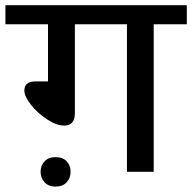

<svg xmlns="http://www.w3.org/2000/svg" viewBox="-35 -646 722 722"><path d="M442.4 0V-554.7H246.6V-220.2Q246.6 -173.8 206.1 -173.8Q177.2 -173.8 141.4 -197.5Q105.5 -221.2 81.1 -252.4Q56.6 -283.7 56.6 -305.2Q56.6 -339.8 97.7 -339.8H145.5V-554.7H-14.6V-626.5H667.5V-554.7H543V0ZM173.8 -55.2Q201.2 -55.2 215.8 -39.3Q230.5 -23.4 230.5 0Q230.5 23.4 215.6 39.6Q200.7 55.7 173.8 55.7Q147.9 55.7 132.8 39.6Q117.7 23.4 117.7 0Q117.7 -23.4 132.6 -39.3Q147.5 -55.2 173.8 -55.2Z"/></svg>

Font: Khula Semibold
Style: Regular
Weight: 600
Designer: Erin McLaughlin, Steve Matteson
Version: Version 1.000;PS 1.0;hotconv 1.0.72;makeotf.lib2.5.5900